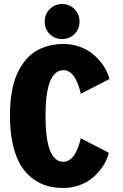

<svg xmlns="http://www.w3.org/2000/svg" viewBox="-20 -925 610 956"><path d="M202.5 -817Q202.5 -854 227.5 -879.5Q252.5 -905 289 -905Q325.5 -905 350.8 -879.8Q376 -854.5 376 -817Q376 -780.5 350.8 -755.5Q325.5 -730.5 289 -730.5Q252.5 -730.5 227.5 -755.5Q202.5 -780.5 202.5 -817ZM295.5 11Q252 11 214.8 0.5Q177.5 -10 142.8 -35.8Q108 -61.5 83.5 -101.5Q59 -141.5 44.2 -204.5Q29.5 -267.5 29.5 -348Q29.5 -415.5 39.5 -470.5Q49.5 -525.5 68.2 -564Q87 -602.5 111.2 -630.5Q135.5 -658.5 166.2 -674.8Q197 -691 228.8 -698.5Q260.5 -706 296.5 -706Q335.5 -706 370.8 -694.2Q406 -682.5 431.2 -664.2Q456.5 -646 476.5 -622.2Q496.5 -598.5 508.2 -575.8Q520 -553 525 -531.5L382 -458Q378.5 -476 372.5 -494Q366.5 -512 356.5 -531.5Q346.5 -551 330.8 -563.2Q315 -575.5 296.5 -575.5Q206.5 -575.5 206.5 -348Q206.5 -119.5 295.5 -119.5Q314.5 -119.5 330.2 -131.8Q346 -144 356.2 -163.8Q366.5 -183.5 372.5 -201Q378.5 -218.5 382 -236.5L522 -164Q517 -143 505.8 -120.5Q494.5 -98 475 -74Q455.5 -50 430.5 -31.5Q405.5 -13 370.2 -1Q335 11 295.5 11Z"/></svg>

Font: League Mono Narrow ExtraBold
Style: Regular
Weight: 800
Width: 3
Designer: Tyler Finck
Foundry: The League of Moveable Type / Tyler Finck
Version: Version 2.210